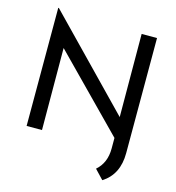

<svg xmlns="http://www.w3.org/2000/svg" viewBox="-133 -858 1072 1170"><g transform="rotate(15 403.0 -272.5)"><path d="M718 -723V3Q718 138 620 200L565 142Q625 90 625 -1V-68L184 -517L186 0H89V-745H93L623 -199L621 -723Z"/></g></svg>

Font: Josefin Sans
Style: Regular
Weight: 400
Designer: Santiago Orozco
Foundry: Typemade
Version: Version 2.000